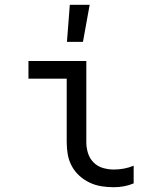

<svg xmlns="http://www.w3.org/2000/svg" viewBox="-20 -775 640 803"><path d="M456 8Q430 8 404.5 4Q379 0 355.5 -11Q332 -22 312.5 -39.5Q293 -57 280.5 -80Q268 -103 263.5 -128.5Q259 -154 259 -180V-446H99V-520H341V-180Q341 -157 348 -134.5Q355 -112 371.5 -95.5Q388 -79 410.5 -72.5Q433 -66 456 -66Q478 -66 499 -70Q520 -74 539 -82V-8Q520 0 499 4Q478 8 456 8ZM260 -600 272 -755H355L327 -600Z"/></svg>

Font: Iosevka HT Extended
Style: Regular
Weight: 400
Width: 7
Monospace: yes
Designer: Belleve Invis
Foundry: Belleve Invis
Version: Version 32.3.0; ttfautohint (v1.8.4)